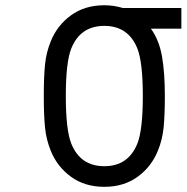

<svg xmlns="http://www.w3.org/2000/svg" viewBox="-20 -697 707 727"><path d="M250 -513.7Q229.2 -461.6 229.2 -333.3Q229.2 -205.1 250 -153Q284.5 -67.7 375 -67.7Q465.5 -67.7 500 -153Q520.8 -205.1 520.8 -333.3Q520.8 -461.6 500 -513.7Q465.5 -599 375 -599Q284.5 -599 250 -513.7ZM551.4 -588.5Q582.7 -544.9 593.4 -483.4Q604.2 -421.9 604.2 -333.3Q604.2 -261.1 599.6 -214.8Q595.1 -168.6 578.1 -127Q554 -66.4 501.6 -28Q449.2 10.4 375 10.4Q300.8 10.4 248.4 -28Q196 -66.4 171.9 -127Q154.9 -168.6 150.4 -214.8Q145.8 -261.1 145.8 -333.3Q145.8 -405.6 150.4 -451.8Q154.9 -498 171.9 -539.7Q196 -600.3 248.4 -638.7Q300.8 -677.1 375 -677.1Q410.8 -677.1 445.3 -666.7H666.7V-588.5Z"/></svg>

Font: Monoid
Style: Regular
Weight: 400
Width: 4
Monospace: yes
Designer: Andreas Larsen (@larsenwork)
Version: Version 0.61